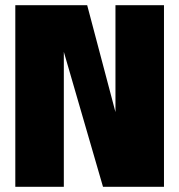

<svg xmlns="http://www.w3.org/2000/svg" viewBox="-20 -720 690 740"><path d="M39 0V-700H316L461 -152H425V-700H612V0H377L218.5 -546H226V0Z"/></svg>

Font: Trispace Thin ExtraBold
Style: Regular
Weight: 800
Version: Version 1.210